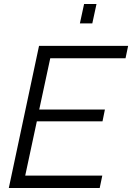

<svg xmlns="http://www.w3.org/2000/svg" viewBox="-20 -939 660 959"><path d="M379 -822 400 -919H462L441 -822ZM175 -710H620L607 -648H231L176 -392H504L492 -333H164L106 -62H491L478 0H24Z"/></svg>

Font: Raleway-v4020
Style: Italic
Weight: 400
Italic angle: -12°
Designer: Matt McInerney, Pablo Impallari, Rodrigo Fuenzalida
Foundry: Matt McInerney, Pablo Impallari, Rodrigo Fuenzalida
Version: Version 4.020;PS 004.020;hotconv 1.0.88;makeotf.lib2.5.64775